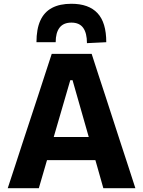

<svg xmlns="http://www.w3.org/2000/svg" viewBox="-20 -999 758 1019"><path d="M21 0Q40 -57.5 60.8 -121Q81.5 -184.5 100 -241.5L180.5 -486Q202 -552.5 219.5 -605.8Q237 -659 254.5 -713H466.5Q484.5 -657 501.8 -604Q519 -551 540.5 -486L620 -241Q639.5 -182 659.8 -119.5Q680 -57 698.5 0H528.5Q512.5 -57 495.5 -116.8Q478.5 -176.5 463 -230L365 -573.5H353L254 -233.5Q238 -178 220.2 -117.2Q202.5 -56.5 186 0ZM193 -149 210.5 -272H529L543 -149ZM441.5 -770Q441.5 -823.5 421.5 -851.2Q401.5 -879 359 -879Q316.5 -879 296 -852Q275.5 -825 275.5 -775H173.5Q173.5 -844.5 194 -889.8Q214.5 -935 255.8 -957Q297 -979 359 -979Q451 -979 497.5 -929.2Q544 -879.5 544 -775Z"/></svg>

Font: Commissioner Thin
Style: Bold
Weight: 700
Version: Version 1.001;gftools[0.9.23]